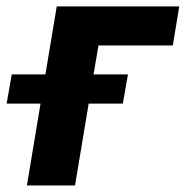

<svg xmlns="http://www.w3.org/2000/svg" viewBox="-66 -565 566 585"><path d="M480.1 -545.5H106.9L72.4 -338.4H-30.2L-45.8 -249.3H57.5L16 0H162.6L204.2 -249.3H308.2L323.9 -338.4H219.1L234 -426.5H460.6Z"/></svg>

Font: Margiela Sans
Style: Bold Italic
Weight: 700
Italic angle: -9.39999°
Designer: Stefan Endress, Andreas Faust
Version: Version 1.100;FEAKit 1.0